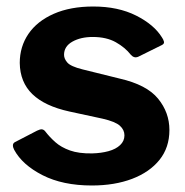

<svg xmlns="http://www.w3.org/2000/svg" viewBox="-20 -560 570 590"><path d="M381.9 -391.8Q364.6 -414 335.9 -430.2Q307.1 -446.4 265 -446.4Q228 -446.4 202.4 -432Q176.8 -417.5 176.8 -391.6Q176.8 -379.4 187 -367.7Q197.3 -355.9 233.2 -346.9L347.5 -318.6Q430.8 -299.6 465.7 -256.9Q500.6 -214.2 500.6 -160.5Q500.6 -106.8 470.2 -68.8Q439.7 -30.9 385.9 -10.4Q332.1 10 262.2 10Q172.9 10 110.7 -21.7Q48.6 -53.4 23.6 -99.6Q19.7 -106.9 19.7 -113.3Q19.7 -119.7 25.6 -123.1L93.9 -158.5Q103.7 -163.3 109.2 -162.5Q114.7 -161.6 118.6 -156.8Q132.3 -138.9 150.1 -123.1Q167.9 -107.3 195.1 -97.6Q222.4 -87.9 263 -88.6Q290.9 -89.3 313.5 -95.5Q336.1 -101.7 349.2 -114.2Q362.4 -126.7 362.4 -144.1Q362.4 -161 348.4 -173.6Q334.5 -186.2 295.7 -195.2L193.4 -217.3Q117.7 -233.8 79.6 -270.6Q41.5 -307.4 40.7 -366.5Q40.7 -416.8 67.5 -456Q94.3 -495.2 145.3 -517.6Q196.3 -540 266.7 -540Q342.9 -540 398.3 -512.1Q453.6 -484.2 477.6 -445.1Q481.8 -439.3 483.7 -432.5Q485.7 -425.6 477.3 -421.5L405.2 -385.8Q398.2 -382.7 392.5 -384.5Q386.8 -386.2 381.9 -391.8Z"/></svg>

Font: Libre Franklin Thin
Style: Regular
Weight: 100
Designer: Pablo Impallari, Rodrigo Fuenzalida, Nhung Nguyen
Foundry: Impallari Type
Version: Version 3.000